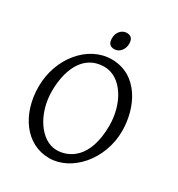

<svg xmlns="http://www.w3.org/2000/svg" viewBox="-190 -921 981 1059"><g transform="rotate(30 300.0 -391.5)"><path d="M295 -44C194 -44 110 -169 110 -313C110 -432 152 -574 295 -574C403 -574 480 -447 480 -307C480 -95 369 -44 295 -44ZM309 -630C159 -630 34 -479 34 -299C34 -123 133 15 281 15C422 15 556 -132 556 -316C556 -461 480 -630 309 -630ZM251 -732C251 -697 267 -685 292 -685C324 -685 349 -715 349 -752C349 -783 335 -798 308 -798C278 -798 251 -771 251 -732Z"/></g></svg>

Font: Temporarium
Style: Regular
Weight: 400
Version: Version 1.1